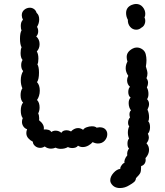

<svg xmlns="http://www.w3.org/2000/svg" viewBox="-20 -749 834 970"><path d="M444 -111Q461 -111 468 -104Q480 -106 483 -106Q502 -106 512 -96Q522 -86 522 -71Q522 -53 509 -38.5Q496 -24 475 -24Q462 -24 448 -31Q441 -22 427 -14Q413 -6 398 -6Q385 -6 374 -13Q366 -1 344 -1Q333 -1 323 -6Q308 3 287 3Q272 3 261 -3Q249 2 238 2Q220 2 206 -9Q195 -2 183 -2Q168 -2 157 -11.5Q146 -21 146 -33Q132 -40 122.5 -51Q113 -62 113 -77Q113 -87 117 -96Q105 -100 98 -110.5Q91 -121 91 -133Q91 -144 95 -152Q85 -165 85 -190Q85 -203 88 -214Q91 -225 97 -230Q84 -243 84 -268Q84 -290 93 -303Q85 -321 85 -343Q85 -371 97 -390Q87 -401 87 -420Q87 -435 94 -446Q84 -457 84 -481Q84 -500 89 -510Q81 -525 81 -553Q81 -583 89 -596Q85 -603 85 -618Q85 -639 96 -649Q90 -661 90 -672Q90 -689 102.5 -699.5Q115 -710 131 -710Q142 -710 151.5 -703.5Q161 -697 165 -684Q178 -673 178 -651Q178 -631 167 -613Q173 -604 173 -591Q173 -575 163 -565Q180 -550 180 -526Q180 -504 166 -489Q174 -476 174 -453Q174 -432 169 -424Q177 -411 177 -382Q177 -348 167 -334Q181 -319 181 -291Q181 -277 177 -264.5Q173 -252 167 -244Q180 -231 180 -206Q180 -190 173 -176Q178 -166 178 -151Q178 -144 177 -142Q206 -119 201 -95Q214 -96 224.5 -93Q235 -90 239 -82Q249 -89 261 -89Q277 -89 290 -78Q297 -91 317 -91Q327 -91 339 -85Q345 -92 354.5 -97Q364 -102 374 -102Q388 -102 400 -93Q404 -101 417.5 -106Q431 -111 444 -111ZM617 -683Q617 -712 645 -724Q658 -729 667 -729Q688 -729 701 -713.5Q714 -698 714 -679Q714 -668 710 -661Q714 -654 714 -643Q714 -633 709 -623.5Q704 -614 694 -609Q683 -599 668 -599Q650 -599 637.5 -613.5Q625 -628 626 -649Q617 -665 617 -683ZM537 162Q537 169 540 175Q554 201 586 201Q611 201 633 187Q649 178 657.5 170.5Q666 163 667 151Q685 133 689 124Q693 115 693 90Q704 87 710 78.5Q716 70 716 59Q716 53 715 50Q733 30 733 8Q733 -11 720 -25Q732 -39 732 -55Q732 -62 727 -74Q732 -78 735 -87Q738 -96 738 -106Q738 -127 729 -136Q733 -143 733 -156Q733 -179 725 -195Q733 -211 733 -223Q733 -238 723 -248Q730 -258 730 -274Q730 -294 722 -307Q728 -319 728 -331Q728 -343 720 -354Q725 -365 725 -378Q725 -389 717 -413Q720 -431 720 -445Q720 -460 716 -476Q712 -491 699 -500Q686 -509 671 -509Q661 -509 651 -504Q620 -488 620 -461Q620 -450 624 -438Q615 -422 615 -404Q615 -385 628 -366Q622 -354 622 -344Q622 -323 637 -310Q633 -308 630.5 -300.5Q628 -293 628 -284Q628 -275 631 -267.5Q634 -260 640 -256Q630 -247 630 -228Q630 -217 633.5 -206.5Q637 -196 642 -192Q634 -185 634 -171Q634 -162 637 -156Q627 -145 627 -129Q627 -117 633 -111Q626 -97 626 -79Q626 -63 632 -49Q624 -41 624 -24Q624 -5 632 1Q620 16 623 36Q615 45 611 55.5Q607 66 609 74Q602 75 594 86.5Q586 98 588 104Q570 106 553.5 124.5Q537 143 537 162Z"/></svg>

Font: Pangolin
Style: Regular
Weight: 400
Designer: Kevin Burke
Foundry: Google, Inc.
Version: Version 1.101